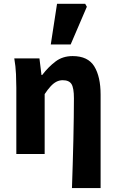

<svg xmlns="http://www.w3.org/2000/svg" viewBox="-20 -799 602 996"><path d="M353.3 176.7Q355.1 118.4 357.2 54.6Q359.4 -9.2 360.6 -71.9Q361.9 -134.5 362.7 -190.5Q363.5 -246.5 363.5 -289.2Q363.5 -342.8 350.9 -362.9Q338.3 -382.9 305.4 -382.9Q287.9 -382.9 272.6 -375Q257.3 -367.1 242.6 -351.1Q227.9 -335.2 211.7 -310.8V0H64.7V-343.5Q64.7 -373.3 63 -414.3Q61.2 -455.2 54.1 -496.1H184.6L195.2 -410.1H198.9Q231 -452 268.1 -480Q305.1 -508.1 356.8 -508.1Q436.3 -508.1 469.1 -454.6Q501.9 -401 501.9 -308V176.7ZM243.4 -568.2 275.9 -779.4H421.9L430.5 -763.9L346.5 -568.2Z"/></svg>

Font: Source Sans 3 VF
Style: Regular
Weight: 200
Designer: Paul D. Hunt
Foundry: Adobe
Version: Version 3.046;hotconv 1.0.118;makeotfexe 2.5.65603